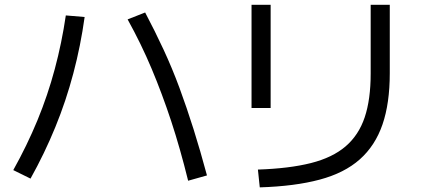

<svg xmlns="http://www.w3.org/2000/svg" viewBox="-20 -789 1800 804"><path d="M767.8 -32.2Q734.4 -167.8 696.7 -282.2Q658.9 -396.7 615 -501.1Q571.1 -605.6 514.4 -707.8L587.8 -736.7Q628.9 -658.9 665 -581.1Q701.1 -503.3 731.7 -420.6Q762.2 -337.8 790.6 -247.8Q818.9 -157.8 846.7 -54.4ZM35.6 -76.7Q93.3 -180 136.7 -285Q180 -390 209.4 -500Q238.9 -610 255.6 -724.4L334.4 -717.8Q317.8 -597.8 287.2 -482.2Q256.7 -366.7 211.7 -256.7Q166.7 -146.7 107.8 -41.1Z M1060 -78.9Q1191.1 -83.3 1281.7 -106.1Q1372.2 -128.9 1427.2 -176.1Q1482.2 -223.3 1507.2 -297.8Q1532.2 -372.2 1532.2 -481.1V-768.9H1612.2V-482.2Q1612.2 -356.7 1581.7 -267.8Q1551.1 -178.9 1486.7 -121.7Q1422.2 -64.4 1318.3 -36.7Q1214.4 -8.9 1067.8 -4.4ZM1033.3 -336.7V-768.9H1113.3V-336.7Z"/></svg>

Font: Paperlogy 4 Regular
Style: Regular
Weight: 400
Designer: redesigned by Lee Juim, glyphs from Gmarket Sans & Montserrat
Foundry: PT&
Version: Version 1.001